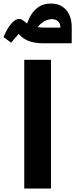

<svg xmlns="http://www.w3.org/2000/svg" viewBox="-65 -1083 432 1103"><path d="M74.3 0V-739.4H227.9V0ZM281.7 -834.3V-925.9Q281.7 -949.4 267.8 -961.3Q253.9 -973.1 232.9 -973.1Q211.7 -973.1 188.1 -959.8Q164.4 -946.4 148 -922.2Q131.6 -898 131.6 -865.1H77.6Q77.6 -890.8 84.8 -924.7Q92 -958.7 109.2 -990.1Q126.5 -1021.5 155.2 -1042.1Q184 -1062.6 227.4 -1062.6Q268.3 -1062.6 294.8 -1044.1Q321.3 -1025.6 334.1 -995.7Q347 -965.9 347 -930.4V-834.3ZM185 -834.3Q133 -834.3 96.5 -848.9Q60 -863.6 31.3 -901.1L67.7 -916.6Q55 -902.4 35.8 -881.1Q16.7 -859.8 -1.1 -837.9L-44.9 -870.3Q-23.3 -920.7 -0.1 -947.4Q23 -974.1 44 -974.1Q57.2 -974.1 66.4 -966.4Q75.6 -958.7 89.4 -949.2Q103.3 -939.7 128.9 -932Q154.6 -924.3 199.5 -924.3H347V-834.3Z"/></svg>

Font: Alexandria
Style: Regular
Weight: 400
Designer: Mohamed Gaber
Foundry: Kief Type Foundry
Version: Version 5.100